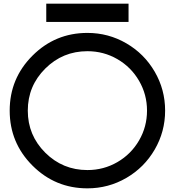

<svg xmlns="http://www.w3.org/2000/svg" viewBox="-20 -1005 956 1050"><path d="M233 -885V-985H683V-885ZM458 -825Q282 -825 157.5 -700.5Q33 -576 33 -400Q33 -224 157.5 -99.5Q282 25 458 25Q573 25 671 -32Q769 -89 826 -187Q883 -285 883 -400Q883 -515 826 -613Q769 -711 671 -768Q573 -825 458 -825ZM458 -725Q547 -725 622 -681.5Q697 -638 740.5 -563Q784 -488 784 -400Q784 -312 740.5 -237Q697 -162 622 -118.5Q547 -75 458 -75Q323 -75 227.5 -170Q132 -265 132 -400Q132 -535 227.5 -630Q323 -725 458 -725Z"/></svg>

Font: Serreria Sobria
Style: Medium
Weight: 500
Version: Version 001.000